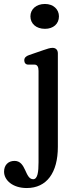

<svg xmlns="http://www.w3.org/2000/svg" viewBox="-24 -716 378 969"><path d="M203 -570.5C245 -570.5 273.5 -595.5 273.5 -633.5C273.5 -669 245 -696 203 -696C158 -696 129.5 -669 129.5 -633.5C129.5 -597 158 -570.5 203 -570.5ZM111 233C212 233 268 155.5 268 25V-446.5C268 -464.5 257.5 -474.5 241 -474.5C229 -474.5 213.5 -469.5 195 -463L122.5 -438C106 -432.5 98.5 -423.5 98.5 -411.5C98.5 -399.5 105.5 -390 117.5 -390H149.5C164 -390 170.5 -379 170.5 -358.5V102.5C170.5 151.5 166 188.5 143.5 188.5C101 188.5 109 96 49.5 96C16.5 96 -3.5 118 -3.5 150.5C-3.5 193 39.5 233 111 233Z"/></svg>

Font: dr Title
Style: Regular
Weight: 400
Version: Version 1.000;hotconv 1.0.109;makeotfexe 2.5.65596